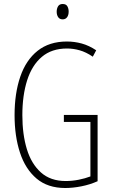

<svg xmlns="http://www.w3.org/2000/svg" viewBox="-20 -932 565 962"><path d="M300 -356H469V-24Q431 -7 388 1.5Q345 10 307 10Q219 10 163 -37.5Q107 -85 80 -167.5Q53 -250 53 -355Q53 -464 81.5 -547.5Q110 -631 168.5 -677.5Q227 -724 315 -724Q353 -724 389.5 -714Q426 -704 462 -680L445 -648Q411 -671 379 -680Q347 -689 316 -689Q239 -689 189.5 -647Q140 -605 116 -529.5Q92 -454 92 -355Q92 -259 114.5 -185Q137 -111 185 -68Q233 -25 309 -25Q342 -25 374.5 -31.5Q407 -38 433 -48V-321H300ZM294 -912Q311 -912 317.5 -900.5Q324 -889 324 -874Q324 -856 316 -845.5Q308 -835 294 -835Q279 -835 271.5 -846Q264 -857 264 -873Q264 -889 271 -900.5Q278 -912 294 -912Z"/></svg>

Font: Noto Sans Gujarati ExtraCondensed ExtraLight
Style: Regular
Weight: 200
Width: 2
Designer: Jelle Bosma - Monotype Design Team, Universal Thirst
Foundry: Monotype Imaging Inc.
Version: Version 2.106; ttfautohint (v1.8.4.7-5d5b)